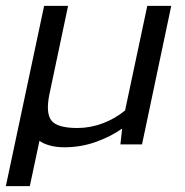

<svg xmlns="http://www.w3.org/2000/svg" viewBox="-37 -494 633 657"><path d="M-17 143 114 -474H196L132 -171Q119 -107 139 -81.5Q159 -56 228 -56Q272 -56 314.5 -72Q357 -88 391 -116L467 -474H549L449 0H375L381 -54Q341 -26 290 -8Q239 10 183 10Q156 10 134 4Q112 -2 98 -12L65 143Z"/></svg>

Font: Kanit Light
Style: Italic
Weight: 300
Italic angle: -12°
Designer: Katatrad Team
Foundry: CadsonDemak
Version: Version 2.000; ttfautohint (v1.8.3)